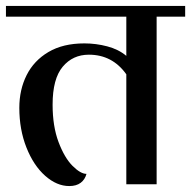

<svg xmlns="http://www.w3.org/2000/svg" viewBox="-32 -620 643 646"><path d="M591 -564H495V0H393V-370Q346 -436 267 -436Q213 -436 179 -395.5Q145 -355 145 -268Q145 -195 165 -142Q185 -89 212 -62Q239 -35 259 -35Q254 -16 239.5 -5Q225 6 201 6Q159 6 120 -28.5Q81 -63 57 -123.5Q33 -184 33 -257Q33 -318 57.5 -367Q82 -416 131 -445Q180 -474 252 -474Q291 -474 329 -464Q367 -454 393 -432V-564H-12V-600H591Z"/></svg>

Font: Arya
Style: Regular
Weight: 400
Designer: Eduardo Rodriguez Tunni, Modular Infotech
Foundry: Eduardo Rodriguez Tunni, Modular Infotech
Version: Version 1.002